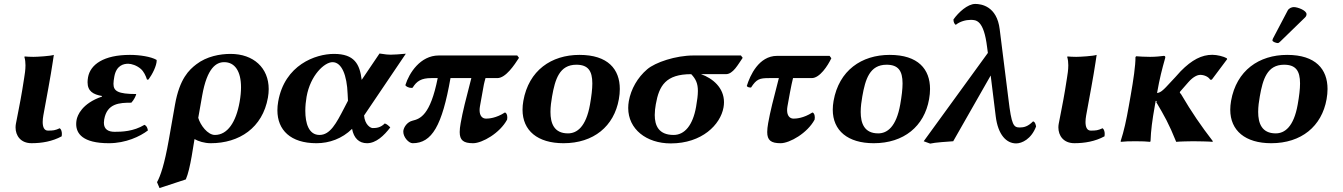

<svg xmlns="http://www.w3.org/2000/svg" viewBox="-20 -718 6826 976"><path d="M93.2 -261.1C83.7 -201.7 66 -118.1 60.7 -88.1C59.7 -82.2 59.1 -76.2 59.1 -70.2C59.1 -29 84.5 9.9 140.4 9.9C192.4 9.9 246 0.9 293.6 -25.1C294.3 -29 294.6 -33 294.6 -36.9C294.6 -49.2 291.2 -60.8 283.8 -66.1C259.9 -55.1 249.7 -54.1 223.7 -54.1C204.4 -54.1 197 -72.5 197 -97.9C197 -108.1 198.2 -119.4 200.3 -131.1C205.6 -161.1 215.6 -212.1 226.1 -272L238.6 -343C244.3 -375 253.6 -439 253.6 -439C237.5 -433 168.8 -429 149.8 -429C137.8 -429 112 -430 106.2 -431L103.8 -429C108 -415.5 109.5 -400.7 109.5 -386C109.5 -362.5 105.7 -339.2 102.9 -322Z M631.7 -394C648.2 -394 675.4 -385.6 696 -367.5C710.9 -354.4 720.7 -333.6 727.4 -313L735 -314C754.8 -341 776.2 -383 776.6 -411L775.2 -414C747 -430 690.6 -439 640.6 -439C506.6 -439 438.9 -389.6 427.5 -325C425.9 -315.8 425.1 -307.4 425.1 -299.9C425.1 -254.6 453.4 -237.7 498.7 -230L498.2 -227C396 -192 373.3 -131 369.2 -108C368 -101.3 367.3 -94.3 367.3 -87.3C367.3 -40 399.4 10 533.4 10C619.4 10 692 -24.3 731.9 -55C728.9 -69.3 725.9 -77.8 714.4 -83.5C658.4 -49.5 598.6 -48 562.6 -48C530.9 -48 508.1 -60.1 508.1 -94.1C508.1 -99.2 508.7 -104.8 509.7 -111C524.2 -193 587.7 -196 647.7 -196C660.8 -209.9 670.8 -230.5 672.5 -240C579.3 -240 556.8 -255 556.8 -291.9C556.8 -302.2 558.6 -314.2 561 -328C571.3 -386.3 608.7 -394 631.7 -394Z M1198.1 -200C1179.9 -97 1136.5 -32 1072.5 -32C1035.5 -32 998.3 -82 987.8 -119L1007.7 -232C1032.8 -374 1079.7 -402 1119.7 -402C1173.3 -402 1205.2 -356.7 1205.2 -274.3C1205.2 -252.2 1202.9 -227.3 1198.1 -200ZM924.6 194C936.4 167 946 124 954.3 77C959.4 47.7 963.9 16.8 968.8 -11C987.8 0 1019.1 10 1051.1 10C1196.1 10 1314.8 -68 1342 -222C1344.6 -237 1345.9 -251.4 1345.9 -265.3C1345.9 -372.6 1269 -444 1152.1 -444C1099.1 -444 1031 -432 977.8 -391C941.8 -363.2 893.1 -319 869.6 -186L838.1 -7C816 118 795.6 177 778.2 208L790.9 238Z M1748.9 -206 1729.2 -168C1689.6 -91.8 1658.7 -32 1604.2 -32C1549.2 -32 1532 -91.6 1532 -154.9C1532 -179.1 1534.5 -203.9 1538.4 -226C1557.8 -336 1629.6 -402 1670.4 -402C1717.4 -402 1743.6 -335 1747.1 -241ZM1677.8 -444C1583.8 -444 1427 -388 1394.2 -202C1391.4 -186.5 1390.1 -171.5 1390.1 -157.2C1390.1 -57.3 1456.7 10 1588.8 10C1653.8 10 1718.9 -13 1769.7 -63C1778.4 -16 1804.8 10 1845.8 10C1891.4 10 1932.1 -28.5 1963.9 -70.3C1956.6 -78.1 1945.2 -88.4 1935.8 -90.4C1914.2 -68.3 1891.8 -67 1874.4 -67C1863.5 -67 1834.8 -83.5 1830.7 -130.8L2043 -445C2013.5 -442 1979.1 -440 1965.1 -440C1953.1 -440 1940.3 -441 1909.2 -446L1818.6 -312C1808.7 -392 1781.8 -444 1677.8 -444Z M2609.3 -436H2210.3C2116.3 -436 2059.5 -346 2040.9 -286C2040.8 -279.1 2058.4 -271.1 2071 -271.1C2073.3 -271.1 2075.5 -271.4 2077.4 -272C2098.2 -306 2122 -321 2172 -321H2205C2167.3 -131 2115.3 -114 2076.9 -104.5C2050.1 -97.9 2033.8 -73 2030.6 -55C2030.3 -52.8 2030.1 -50.5 2030.1 -48.3C2030.1 -20.7 2057.4 10 2077.7 10C2175.7 10 2227.4 -79 2270 -321H2376C2347.6 -212 2331.9 -150 2321.7 -92C2318.5 -74.3 2316.8 -59.4 2316.8 -46.8C2316.8 -5.3 2335.6 10 2384.7 10C2431.7 10 2521.6 -42 2557.8 -110C2558.5 -113.6 2558.8 -117.2 2558.8 -120.7C2558.8 -133.9 2554.4 -145.4 2546.2 -146C2501.6 -117 2463.7 -115 2450.7 -115C2431.7 -115 2417.9 -129.4 2417.9 -158.1C2417.9 -164.1 2418.5 -170.7 2419.8 -178C2444.2 -316 2438.7 -285 2448 -321H2508C2551 -321 2594.9 -388 2618.2 -424Z M2640.3 -205C2637.6 -189.4 2636.2 -174.6 2636.2 -160.4C2636.2 -53.9 2712.9 10 2844.4 10C2997.4 10 3101.5 -75.8 3125.9 -214C3129.1 -231.8 3130.7 -249.1 3130.7 -265.6C3130.7 -366 3070.7 -439 2925.6 -439C2782.6 -439 2667.7 -360 2640.3 -205ZM2909.8 -389C2968.7 -389 2991 -358.7 2991 -293.8C2991 -265.1 2986.7 -229.6 2979.2 -187C2958.9 -72 2912.2 -40 2867.2 -40C2796.2 -40 2778.2 -91.7 2778.2 -149C2778.2 -175.7 2782.1 -203.6 2786.4 -228C2801.7 -315 2823.8 -389 2909.8 -389Z M3669.7 -341C3706.7 -341 3731.3 -390 3755.3 -424L3746.4 -436H3505.4C3414.4 -436 3311.2 -401 3270.1 -366C3220.7 -324 3187.3 -265 3176.5 -204C3174.4 -192 3173.4 -180.3 3173.4 -169C3173.4 -61.9 3265.6 11 3389.6 11C3548.6 11 3642.4 -84.5 3657.9 -172C3659.5 -181.2 3660.3 -190.1 3660.3 -198.6C3660.3 -272.4 3602.7 -319.9 3543.7 -341ZM3404.2 -32C3327.7 -32 3308.3 -80.6 3308.3 -133.4C3308.3 -151.7 3310.6 -170.5 3313.7 -188C3330.4 -283 3364.7 -341 3493.7 -341C3517.7 -316 3527.6 -292.6 3527.6 -255.8C3527.6 -234.4 3524.3 -208.5 3518.4 -175C3501.8 -81 3460.2 -32 3404.2 -32Z M3939.2 -321C3910.8 -212 3895.1 -150 3884.8 -92C3881.7 -74.3 3880 -59.4 3880 -46.8C3880 -5.3 3898.7 10 3947.9 10C3994.9 10 4084.8 -42 4121 -110C4121.6 -113.6 4121.9 -117.2 4121.9 -120.7C4121.9 -133.9 4117.6 -145.4 4109.4 -146C4064.7 -117 4026.9 -115 4013.9 -115C3994.9 -115 3981.1 -129.4 3981.1 -158.1C3981.1 -164.1 3981.7 -170.7 3983 -178C3988.7 -210.4 4001.9 -285 4011.2 -321H4106.2C4147.2 -321 4187.7 -383.5 4206 -422L4197.1 -434H3930.1C3837.1 -434 3792.5 -334 3776.2 -281C3779.1 -275 3787.8 -273 3797.8 -273C3825.9 -316.5 3841.2 -321 3890.2 -321Z M4217.3 -205C4214.6 -189.4 4213.2 -174.6 4213.2 -160.4C4213.2 -53.9 4289.9 10 4421.4 10C4574.4 10 4678.5 -75.8 4702.9 -214C4706.1 -231.8 4707.7 -249.1 4707.7 -265.6C4707.7 -366 4647.7 -439 4502.6 -439C4359.6 -439 4244.7 -360 4217.3 -205ZM4486.8 -389C4545.7 -389 4568 -358.7 4568 -293.8C4568 -265.1 4563.7 -229.6 4556.2 -187C4535.9 -72 4489.2 -40 4444.2 -40C4373.2 -40 4355.2 -91.7 4355.2 -149C4355.2 -175.7 4359.1 -203.6 4363.4 -228C4378.7 -315 4400.8 -389 4486.8 -389Z M5246.7 -75C5245 -84 5242.2 -98.6 5231.3 -101C5205.7 -75 5184.9 -70 5163.9 -70C5131.9 -70 5122 -82 5106.3 -214L5061.8 -569C5047.7 -687 4967.6 -698 4937.6 -698C4898.6 -698 4852 -655 4826.7 -619C4826.5 -606.2 4832 -594.4 4838.9 -592C4859.9 -609 4889.3 -617 4914.3 -617C4942.3 -617 4981.1 -616 4997.8 -478L5001.7 -449L4675.5 0L4708.4 12C4732.5 6 4798.2 2 4825.5 0L5016 -334.2L5041.7 -126C5053.3 -33 5095.6 11 5145.6 11C5174.6 11 5222.5 -11 5246.7 -75Z M5394.2 -261.1C5384.7 -201.7 5367 -118.1 5361.7 -88.1C5360.7 -82.2 5360.1 -76.2 5360.1 -70.2C5360.1 -29 5385.5 9.9 5441.4 9.9C5493.4 9.9 5547 0.9 5594.6 -25.1C5595.3 -29 5595.6 -33 5595.6 -36.9C5595.6 -49.2 5592.2 -60.8 5584.8 -66.1C5560.9 -55.1 5550.7 -54.1 5524.7 -54.1C5505.4 -54.1 5498 -72.5 5498 -97.9C5498 -108.1 5499.2 -119.4 5501.3 -131.1C5506.6 -161.1 5516.6 -212.1 5527.1 -272L5539.6 -343C5545.3 -375 5554.6 -439 5554.6 -439C5538.5 -433 5469.8 -429 5450.8 -429C5438.8 -429 5413 -430 5407.2 -431L5404.8 -429C5409 -415.5 5410.5 -400.7 5410.5 -386C5410.5 -362.5 5406.7 -339.2 5403.9 -322Z M5984.5 -238C5980.2 -246 5976.7 -243.2 5977.6 -248.2C5978.5 -253.2 5979.6 -253.1 5983.2 -257.2L6020.8 -300.2C6047.1 -330.4 6070.1 -337.5 6080.5 -337.5C6102.8 -337.5 6124 -326.8 6131.8 -312.8L6140.1 -313.2L6218.1 -417.4L6215.9 -422.1C6200.3 -431.1 6167 -439.4 6142.5 -439.4C6088.8 -439.4 6039.1 -414.2 5981.8 -356C5981.8 -356 5933.6 -302 5907 -275C5893.9 -261.6 5879.8 -247.1 5861.8 -245.2L5861.9 -246C5875.1 -321 5886.4 -364 5903.3 -424C5904.5 -431 5902.1 -434 5896.1 -434C5882 -432 5854.2 -429 5826.2 -429C5800.2 -429 5773.2 -430.7 5755.7 -432L5752 -428C5752.4 -385 5741.2 -310 5728 -235L5718.3 -180C5705 -105 5694 -54 5676.5 0L5678 3C5699.1 0.7 5717.5 0 5752.5 0C5786.5 0 5807.6 1 5826 3L5828.5 0C5830.6 -57 5836.9 -104 5850.3 -180L5854.7 -205C5871.6 -204.8 5853.9 -202.7 5857.6 -199C5898.8 -129 5921.1 -91 5959 3C5974.6 1.2 6028.5 0 6045.5 0C6062.2 0 6134.3 1.2 6143 3L6145.5 0C6085 -78.6 6037.9 -147 5984.5 -238Z M6237.9 -205C6235.2 -189.4 6233.8 -174.6 6233.8 -160.4C6233.8 -53.9 6310.4 10 6442 10C6595 10 6699.1 -75.8 6723.5 -214C6726.6 -231.8 6728.3 -249.1 6728.3 -265.6C6728.3 -366 6668.3 -439 6523.2 -439C6380.2 -439 6265.2 -360 6237.9 -205ZM6507.3 -389C6566.3 -389 6588.6 -358.7 6588.6 -293.8C6588.6 -265.1 6584.2 -229.6 6576.7 -187C6556.5 -72 6509.8 -40 6464.8 -40C6393.8 -40 6375.7 -91.7 6375.7 -149.1C6375.7 -175.7 6379.6 -203.6 6384 -228C6399.3 -315 6421.3 -389 6507.3 -389ZM6557 -682C6546 -682 6532 -676 6526 -665L6450.8 -522C6449.1 -518.7 6448.2 -513.9 6448.2 -512.4C6448.2 -505.6 6468 -499 6475.7 -499C6479.7 -499 6484.1 -503.3 6488.2 -507L6613.7 -629C6619 -634.1 6621.5 -639.8 6621.5 -646.1C6621.5 -665.2 6576.3 -682 6557 -682Z"/></svg>

Font: Linux Biolinum O 
Style: Bold Italic
Weight: 700
Designer: Philipp H. Poll
Foundry: Philipp H. Poll
Version: Version 1.3.2